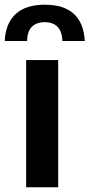

<svg xmlns="http://www.w3.org/2000/svg" viewBox="-58 -795 380 815"><path d="M-38 -621Q-34 -697 9 -736Q52 -775 132 -775Q293 -775 302 -621H207Q205 -663 185.5 -682Q166 -701 132 -701Q98 -701 78 -682Q58 -663 57 -621ZM53 -540H189V0H53Z"/></svg>

Font: Encode Sans Compressed
Style: Bold
Weight: 700
Designer: Pablo Impallari, Andres Torresi
Foundry: Pablo Impallari, Andres Torresi
Version: Version 1.000; ttfautohint (v1.00) -l 8 -r 50 -G 200 -x 14 -